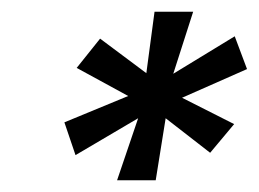

<svg xmlns="http://www.w3.org/2000/svg" viewBox="-20 -708 442 328"><path d="M180 -400 216 -506 109 -443 90 -499 199 -544 111 -592 151 -642 230 -583 244 -688H310L276 -582L381 -646L402 -590L291 -541L380 -496L339 -447L263 -506L246 -400Z"/></svg>

Font: Saira UltraCondensed
Style: Bold Italic
Weight: 700
Width: 1
Italic angle: -12°
Designer: Hector Gatti with collaboration of the Omnibus-Type team
Foundry: Omnibus-Type
Version: Version 1.101